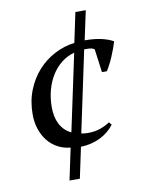

<svg xmlns="http://www.w3.org/2000/svg" viewBox="-84 -651 668 864"><g transform="rotate(-10 250.0 -219.0)"><path d="M393.6 -62.5Q381.3 -46.4 365 -33Q348.6 -19.5 329.1 -10Q309.6 -0.5 287.1 5.1Q264.6 10.7 240.2 11.2L210.4 151.9H163.1L193.8 6.8Q161.6 3.9 135.3 -10.5Q108.9 -24.9 90.3 -48.3Q71.8 -71.8 61.5 -102.8Q51.3 -133.8 51.3 -169.4Q51.3 -229.5 71 -279.3Q90.8 -329.1 124 -366Q157.2 -402.8 200.7 -425.5Q244.1 -448.2 292 -454.1L320.8 -590.3H368.2L339.8 -457.5Q382.8 -457.5 415.3 -450.2Q447.8 -442.9 469.7 -430.2Q465.3 -415.5 459 -398.2Q452.6 -380.9 445.3 -363.8Q438 -346.7 429.9 -331.1Q421.9 -315.4 414.1 -303.2H391.6L377.4 -409.2Q372.6 -413.6 365 -415.8Q357.4 -418 339.4 -418H330.6L252 -47.4Q267.1 -44.4 282.7 -44.4Q314.9 -44.4 339.8 -53.5Q364.7 -62.5 383.3 -75.2ZM141.6 -186Q141.6 -166 145.3 -147Q148.9 -127.9 157 -111.6Q165 -95.2 177.7 -82Q190.4 -68.8 209 -60.1L283.7 -411.1Q250.5 -401.9 224.1 -380.9Q197.8 -359.9 179.4 -330.1Q161.1 -300.3 151.4 -263.7Q141.6 -227.1 141.6 -186Z"/></g></svg>

Font: PT Astra Serif
Style: Italic
Weight: 400
Italic angle: -16°
Designer: A.Korolkova, I. Chaeva
Foundry: ParaType Ltd
Version: Version 1.001